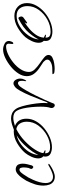

<svg xmlns="http://www.w3.org/2000/svg" viewBox="426 -802 384 1277"><g transform="rotate(-90 618.5 -164.0)"><path d="M54 2Q36 -8 29 -27Q22 -46 22 -67Q22 -83 24.5 -98Q27 -113 31 -125Q36 -140 42 -154Q48 -168 55 -182Q62 -194 73.5 -210.5Q85 -227 100 -239.5Q115 -252 131 -252Q140 -252 148 -248Q159 -243 163.5 -231.5Q168 -220 168 -206Q168 -190 164 -174.5Q160 -159 157 -148Q157 -145 155 -143Q153 -139 149.5 -136.5Q146 -134 142 -136Q133 -141 133 -148Q133 -154 136.5 -160Q140 -166 140 -170Q141 -175 142 -182.5Q143 -190 143 -198Q143 -209 140 -218Q137 -227 128 -227Q118 -227 107.5 -214.5Q97 -202 88.5 -187.5Q80 -173 76 -168Q70 -157 61 -137.5Q52 -118 45.5 -95.5Q39 -73 39 -52Q39 -38 44 -26.5Q49 -15 60 -9Q68 -4 80 -4Q91 -4 101.5 -7.5Q112 -11 121 -15Q130 -19 137.5 -23Q145 -27 152 -31Q157 -35 163 -35Q167 -35 167 -32Q167 -29 156 -22Q137 -9 117 -0.5Q97 8 79 8Q66 8 54 2Z M557 8Q549 8 543.5 1.5Q538 -5 538 -13Q538 -19 539 -21Q547 -42 547 -87Q547 -116 544 -147Q541 -178 535 -204Q529 -230 521 -243Q513 -257 500.5 -262.5Q488 -268 474 -268Q461 -268 447 -265Q433 -262 419 -257Q467 -238 467 -180Q467 -147 449.5 -116.5Q432 -86 403.5 -62.5Q375 -39 342 -25Q309 -11 277 -11Q254 -11 234.5 -20.5Q215 -30 215 -56Q215 -58 215.5 -61Q216 -64 217 -68Q209 -75 206 -84Q203 -93 203 -102Q203 -124 214.5 -148.5Q226 -173 240 -190Q265 -219 303.5 -242Q342 -265 382 -265Q385 -265 387.5 -264.5Q390 -264 393 -264L410 -270Q443 -283 470 -283Q487 -283 503 -276Q519 -269 532 -251Q542 -237 550 -208.5Q558 -180 563.5 -147.5Q569 -115 571 -87Q573 -59 571 -47Q569 -38 572 -39.5Q575 -41 577 -45Q581 -54 592.5 -85Q604 -116 620 -154Q636 -192 652 -221Q666 -247 679 -257Q692 -267 702 -267Q716 -267 725 -253Q734 -239 734 -222Q734 -207 727 -194Q726 -191 723 -186.5Q720 -182 718 -182Q716 -182 717 -191Q718 -196 718.5 -201Q719 -206 719 -210Q719 -237 704 -237Q694 -237 682 -224Q672 -212 655.5 -183.5Q639 -155 622 -120.5Q605 -86 591.5 -56.5Q578 -27 573 -13Q570 -7 568.5 -1Q567 5 560 7Q559 8 557 8ZM277 -23Q317 -23 356 -44.5Q395 -66 421 -101Q447 -136 447 -178Q447 -205 435 -224Q423 -243 398 -248Q356 -227 320 -193Q284 -159 262 -124.5Q240 -90 238 -68Q240 -66 248.5 -62.5Q257 -59 257 -57Q257 -54 253 -54Q249 -54 245 -55Q241 -56 237 -57Q237 -37 247.5 -30Q258 -23 277 -23ZM226 -101Q232 -116 249.5 -142Q267 -168 294.5 -196.5Q322 -225 357 -246Q325 -238 295.5 -216Q266 -194 247 -164Q228 -134 226 -101Z M800 7Q796 7 782.5 6Q769 5 767 1Q767 1 765 -2L763 -6Q763 -8 769 -8Q779 -8 787.5 -8.5Q796 -9 805 -9Q814 -9 827 -12.5Q840 -16 850 -23.5Q860 -31 860 -42Q860 -49 854.5 -56.5Q849 -64 844 -68Q824 -81 802 -96Q780 -111 765 -131.5Q750 -152 750 -179Q750 -206 767.5 -233.5Q785 -261 813 -284Q841 -307 871.5 -321.5Q902 -336 928 -336Q945 -336 964.5 -326.5Q984 -317 984 -297Q984 -291 979.5 -279.5Q975 -268 968 -268Q965 -268 964.5 -271Q964 -274 964 -276Q964 -282 965 -287.5Q966 -293 966 -298Q966 -316 948 -316Q924 -316 895 -302.5Q866 -289 839 -267Q812 -245 795 -218Q778 -191 778 -164Q778 -143 795 -125.5Q812 -108 834.5 -92.5Q857 -77 874 -63Q891 -49 891 -34Q891 -17 873.5 -8Q856 1 834.5 4Q813 7 800 7Z M1046 -8Q1023 -8 1003.5 -17.5Q984 -27 984 -53Q984 -62 985 -65Q972 -78 972 -99Q972 -121 983.5 -145.5Q995 -170 1009 -187Q1034 -216 1072.5 -238.5Q1111 -261 1150 -261Q1188 -261 1212 -238Q1236 -215 1236 -177Q1236 -144 1218.5 -113.5Q1201 -83 1172.5 -59Q1144 -35 1110.5 -21.5Q1077 -8 1046 -8ZM1046 -20Q1086 -20 1125 -41Q1164 -62 1190 -97.5Q1216 -133 1216 -174Q1216 -206 1200 -226Q1184 -246 1151 -246Q1115 -246 1080 -224Q1045 -202 1021 -168Q997 -134 994 -98Q1005 -124 1038 -163.5Q1071 -203 1132 -233Q1133 -234 1136 -234Q1141 -234 1144 -226.5Q1147 -219 1147 -213Q1147 -212 1145 -207.5Q1143 -203 1140 -201Q1137 -199 1129 -193Q1121 -187 1113.5 -181.5Q1106 -176 1104 -176Q1101 -176 1101 -178Q1101 -182 1104.5 -187Q1108 -192 1109 -193Q1088 -181 1064.5 -161Q1041 -141 1024.5 -116.5Q1008 -92 1006 -65Q1009 -63 1017.5 -59.5Q1026 -56 1026 -54Q1026 -51 1022 -51Q1018 -51 1014 -52Q1010 -53 1006 -54Q1006 -34 1016 -27Q1026 -20 1046 -20Z"/></g></svg>

Font: Fuggles
Style: Regular
Weight: 400
Designer: Rob Leuschke
Foundry: Robert E. Leuschke
Version: Version 1.100; ttfautohint (v1.8.3)